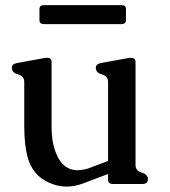

<svg xmlns="http://www.w3.org/2000/svg" viewBox="-20 -687 643 727"><path d="M147 -667.5H439.5Q457 -667.5 457 -652.8V-610.8Q457 -595.7 439.5 -595.7H147Q129.4 -595.7 129.4 -610.8V-652.8Q129.4 -667.5 147 -667.5ZM493.2 -62.5Q493.2 -40 516.6 -33.4Q540 -26.9 540 -8.8Q540 9.8 518.1 9.8H409.2Q389.2 9.8 389.2 -5.9V-27.8L392.1 -29.3L293.9 7.8Q262.7 19.5 232.4 19.5Q197.8 19.5 165 4.4Q103 -23.4 84.5 -91.8Q72.3 -136.2 71.8 -207.5V-376.5Q71.8 -398.9 48.3 -405.3Q24.9 -411.6 24.9 -430.2Q24.9 -444.8 43.9 -448.2L153.8 -468.3H157.2Q175.3 -468.3 175.3 -452.6V-207.5Q175.3 -137.7 199.2 -91.8Q218.3 -54.2 252.9 -44.9Q263.7 -42.5 274.4 -42.5Q284.7 -42.5 295.9 -44.9Q307.1 -46.4 318.4 -50.8Q329.6 -55.2 343.8 -60.5L381.8 -74.7L389.2 -77.6V-376.5Q389.2 -398.9 366 -405.3Q342.8 -411.6 342.8 -430.2Q342.8 -444.3 361.3 -448.2L471.7 -468.3H475.1Q493.2 -468.3 493.2 -452.6Z"/></svg>

Font: Caudex
Style: Bold
Weight: 700
Version: Version 1.01